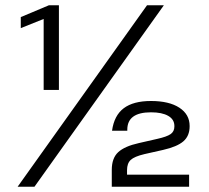

<svg xmlns="http://www.w3.org/2000/svg" viewBox="-20 -710 794 730"><path d="M146 -368V-638L59 -603V-645L166 -690H204V-368ZM47 0 539 -690H603L111 0ZM405 0V-64Q405 -109 429.5 -131.5Q454 -154 508 -166L578 -182Q614 -190 628.5 -200Q643 -210 643 -229V-231Q643 -256 619.5 -269.5Q596 -283 554 -283Q464 -283 464 -217V-213H406Q414 -271 450.5 -298.5Q487 -326 554 -326Q623 -326 662 -300.5Q701 -275 701 -231V-230Q701 -193 677 -172.5Q653 -152 600 -140L529 -124Q491 -115 477 -102Q463 -89 463 -63V-18L433 -46H699V0Z"/></svg>

Font: Mozilla Text ExtraLight
Style: Regular
Weight: 200
Designer: Studio DRAMA
Foundry: Studio DRAMA
Version: Version 1.000